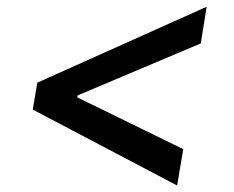

<svg xmlns="http://www.w3.org/2000/svg" viewBox="-20 -576 705 578"><path d="M78.6 -246.1 92.3 -327.1 602.1 -555.7 584.5 -445.3 210.9 -287.6 213.9 -293.9 212.4 -279.3 209 -284.7 531.7 -127 513.2 -17.6Z"/></svg>

Font: Inter 16pt Medium
Style: Italic
Weight: 500
Italic angle: -9.3988°
Version: Version 4.001;git-66647c0bb